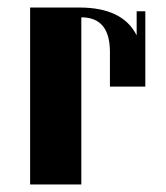

<svg xmlns="http://www.w3.org/2000/svg" viewBox="-20 -490 441 510"><path d="M366 -260H272V-352Q272 -444 196 -444V0H60V-470H191Q306 -470 343 -396V-460H366Z"/></svg>

Font: Trochut
Style: Bold
Weight: 700
Designer: Andreu Balius
Foundry: Andreu Balius
Version: Version 1.001